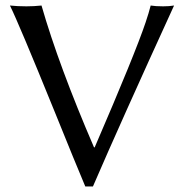

<svg xmlns="http://www.w3.org/2000/svg" viewBox="-20 -668 671 698"><path d="M324.2 -132.3Q471.7 -474.1 509.3 -586.4Q521 -621.1 527.8 -647.9Q544.9 -645 573.2 -645Q595.2 -645 612.8 -647.9Q418 -222.2 317.9 9.8H290Q255.9 -70.8 178.2 -263.2Q47.9 -584 16.1 -647.9Q43.9 -645 76.2 -645Q103.5 -645 130.9 -647.9Q193.8 -429.2 321.8 -132.3Z"/></svg>

Font: Linux Biolinum Capitals O
Style: Small Caps
Weight: 400
Designer: Philipp H. Poll
Foundry: Philipp H. Poll
Version: Version 1.0.4